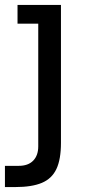

<svg xmlns="http://www.w3.org/2000/svg" viewBox="-22 -554 359 778"><path d="M40 204H-2V118H54Q92 118 112.5 97Q133 76 133 39V-534H225V25Q225 92 206.5 131Q188 170 147.5 187Q107 204 40 204ZM225 -458H49V-534H225Z"/></svg>

Font: Sora Variable
Style: Regular
Weight: 400
Designer: Jonathan Barnbrook, Julián Moncada
Foundry: Barnbrook Fonts
Version: Version 2.000